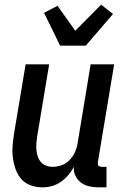

<svg xmlns="http://www.w3.org/2000/svg" viewBox="-20 -796 540 824"><path d="M163 8Q136 8 112 -0.5Q88 -9 72 -27Q56 -45 47.5 -68.5Q39 -92 35.5 -117.5Q32 -143 34 -169Q36 -195 40 -221L90 -520H191L139 -207Q137 -193 136 -178.5Q135 -164 136.5 -150Q138 -136 142.5 -123Q147 -110 156 -100Q165 -90 178 -85Q191 -80 206 -80Q225 -80 244.5 -87Q264 -94 278.5 -109Q293 -124 301.5 -143Q310 -162 313 -181L369 -520H470L400 -100Q400 -96 400 -92Q400 -88 402.5 -85Q405 -82 409 -81Q413 -80 418 -80H437V8H403Q382 8 362.5 3.5Q343 -1 328 -12Q313 -23 304 -41Q295 -59 297 -80Q287 -61 273 -44.5Q259 -28 241 -15.5Q223 -3 203 2.5Q183 8 163 8ZM238 -600 169 -741 227 -771 303 -664 414 -776 465 -736 348 -600Z"/></svg>

Font: Iosevka Semibold
Style: Italic
Weight: 600
Italic angle: -9°
Monospace: yes
Designer: Belleve Invis
Foundry: Belleve Invis
Version: Version 32.5.0; ttfautohint (v1.8.4)